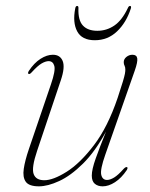

<svg xmlns="http://www.w3.org/2000/svg" viewBox="-20 -634 518 661"><path d="M417.5 -58.5Q421 -56.5 416.5 -48.5Q398 -21 376 -6.8Q354 7.5 333.5 7.5Q317 7.5 306.5 -1.2Q296 -10 296 -29.5Q296 -50.5 309.5 -88.5Q323 -126.5 345 -181Q307.5 -112 265.5 -70.5Q223.5 -29 184 -10.8Q144.5 7.5 114 7.5Q80 7.5 68.8 -8.2Q57.5 -24 61.8 -52.8Q66 -81.5 79.5 -121L155.5 -344Q171.5 -390.5 167 -407Q162.5 -423.5 147.5 -423.5Q137 -423.5 123.2 -415.5Q109.5 -407.5 89.5 -385.5Q82.5 -377.5 78.5 -379.5Q74.5 -381.5 79 -389.5Q97.5 -417.5 119.5 -431.5Q141.5 -445.5 162 -445.5Q187 -445.5 195.8 -424Q204.5 -402.5 189.5 -358L108 -115.5Q88 -56.5 95.8 -35Q103.5 -13.5 132.5 -13.5Q163 -13.5 209.2 -42.5Q255.5 -71.5 303.2 -134Q351 -196.5 385 -297Q397 -333.5 402.8 -352.5Q408.5 -371.5 410 -380Q411.5 -388.5 411.5 -394Q411.5 -403 408.8 -407.8Q406 -412.5 406 -420Q406 -430.5 415.2 -438Q424.5 -445.5 436 -445.5Q450.5 -445.5 452.5 -433.2Q454.5 -421 444 -391L342.5 -101.5Q324.5 -50.5 328.5 -32.5Q332.5 -14.5 348.5 -14.5Q359 -14.5 372.8 -22.8Q386.5 -31 406 -53Q413.5 -60.5 417.5 -58.5ZM315 -528Q347 -528 373.5 -546Q400 -564 420 -606Q423 -613.5 427.5 -613.5Q433 -613.5 430.5 -605Q415 -556.5 383 -526Q351 -495.5 306.5 -495.5Q262 -495.5 245.8 -526Q229.5 -556.5 239 -605Q240.5 -613.5 245.5 -613.5Q250.5 -613.5 250 -606Q248.5 -564 265.5 -546Q282.5 -528 315 -528Z"/></svg>

Font: Fraunces 72pt S000 Thin
Style: Italic
Weight: 100
Italic angle: -16°
Version: Version 1.000; ttfautohint (v1.8.3)